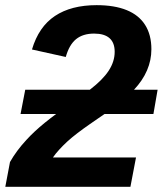

<svg xmlns="http://www.w3.org/2000/svg" viewBox="-36 -718 625 738"><path d="M486.8 -112.8 465.3 0H-15.6L2.4 -95.2Q27.3 -139.2 65.9 -180.7Q80.6 -196.8 97.9 -212.9Q115.2 -229 135.5 -245.6Q155.8 -262.2 179.7 -279.8H43L61 -373H309.1Q358.9 -411.1 381.8 -446.3Q404.8 -481.4 404.8 -519Q404.8 -553.7 385 -571.3Q365.2 -588.9 325.7 -588.9Q282.7 -588.9 256.3 -567.4Q230 -545.9 216.8 -499L86.9 -527.8Q112.8 -615.2 175.3 -656.7Q237.8 -698.2 335.4 -698.2Q403.8 -698.2 450.7 -679.2Q497.6 -660.2 521.7 -622.3Q545.9 -584.5 545.9 -528.8Q545.9 -444.3 479 -373H569.8L553.7 -279.8H365.7L309.1 -240.7Q283.7 -223.1 262 -206.5Q240.2 -189.9 223.1 -174.3Q205.1 -157.7 191.2 -142.3Q177.2 -127 167.5 -112.8Z"/></svg>

Font: Arimo
Style: Italic
Weight: 400
Italic angle: -12°
Designer: Steve Matteson
Foundry: Monotype Imaging Inc.
Version: Version 1.33